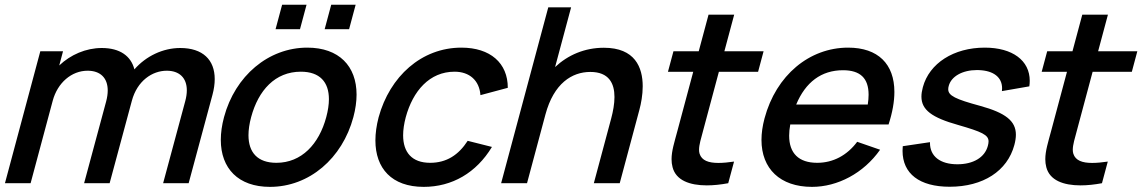

<svg xmlns="http://www.w3.org/2000/svg" viewBox="-25 -750 4676 786"><path d="M712.7 -553.5C642.2 -553.5 572.8 -520.5 525.2 -466C511.3 -520.5 466.2 -553.5 391.7 -553.5C326.7 -553.5 263.8 -526 217.5 -482L233 -540H140L-4.7 0H100.3L190.8 -337.5C210.5 -411 267.7 -460.5 333.7 -460.5C386.2 -460.5 416 -430.6 416 -379.7C416 -366.1 413.9 -351 409.5 -334.5L319.3 0H423.8L514.8 -337.5C536.6 -419 598.2 -460.5 657.7 -460.5C709.3 -460.5 739.8 -431.2 739.8 -380.3C739.8 -367.1 737.8 -352.5 733.5 -336.5L642.8 0H747.3L844.7 -361.5C851 -384.8 854 -406.5 854 -426.3C854 -505 805.3 -553.5 712.7 -553.5Z M1103.1 -630.5H1203.1L1229.9 -730.5H1129.9ZM1304.1 -630.5H1404.1L1430.9 -730.5H1330.9ZM1080.1 15C1241.1 15 1376.3 -101.5 1421.6 -270.5C1430.4 -303.4 1434.7 -334.3 1434.7 -362.8C1434.7 -479.2 1363 -555 1232.9 -555C1073.9 -555 937.4 -439.5 892.1 -270.5C883.2 -237.3 878.9 -206.1 878.9 -177.3C878.9 -60.9 950.2 15 1080.1 15ZM1106.5 -83.5C1029.6 -83.5 992.2 -125.8 992.2 -196.4C992.2 -218.4 995.8 -243.3 1003.1 -270.5C1032.6 -380.5 1101.5 -456.5 1206.5 -456.5C1284.2 -456.5 1321.5 -414.1 1321.5 -344C1321.5 -322.1 1317.8 -297.4 1310.6 -270.5C1281 -160 1209.5 -83.5 1106.5 -83.5Z M1709.6 15C1825.6 15 1925 -42.5 1988.9 -148.5L1889.6 -173.5C1852.1 -115.5 1803 -83.5 1736 -83.5C1660.9 -83.5 1625.3 -126.7 1625.3 -196.2C1625.3 -218.3 1628.9 -243.1 1636 -270C1665.4 -378 1733.5 -456.5 1836 -456.5C1896.5 -456.5 1937.5 -421 1941.8 -360.5L2053.8 -390.5C2054 -492 1981.9 -555 1863.9 -555C1700.4 -555 1570.7 -437 1525 -270C1516.2 -236.3 1511.8 -204.4 1511.8 -175.1C1511.8 -61.2 1578.1 15 1709.6 15Z M2447.1 -554.5C2368.6 -554.5 2300.2 -525 2247.4 -475.5L2313 -720H2219.5L2026.5 0H2132.5L2207.8 -281C2242.1 -409 2316.6 -455.5 2391.6 -455.5C2467.9 -455.5 2490.5 -408.8 2490.5 -352.8C2490.5 -324.5 2484.7 -293.7 2477.2 -265.5L2406 0H2512L2592.4 -300C2599.5 -326.3 2606.1 -361.2 2606.1 -396.7C2606.1 -474.2 2574.6 -554.5 2447.1 -554.5Z M2917.9 -456H3078.4L3100.9 -540H2940.4L2980.6 -690H2875.6L2835.4 -540H2731.9L2709.4 -456H2812.9L2747.7 -212.5C2735.8 -168 2724.2 -132.3 2724.2 -98.4C2724.2 -87.3 2725.4 -76.4 2728.3 -65.5C2742.2 -11.7 2798.4 8.9 2868.5 8.9C2896.1 8.9 2926 5.7 2956.2 0L2980 -88.5C2956.5 -85.1 2934.9 -83 2916.1 -83C2876 -83 2847.9 -92.6 2839 -120.5C2837.4 -125.5 2836.7 -130.9 2836.7 -136.9C2836.7 -157.4 2845 -183.8 2854 -217.5Z M3210.1 -240.5H3612.6C3628.6 -289.8 3636.4 -334.5 3636.4 -373.6C3636.4 -487.8 3569.8 -555 3446.9 -555C3288.9 -555 3152.2 -442.5 3104.8 -265.5C3096.4 -234 3092.3 -204.5 3092.3 -177.2C3092.3 -59.7 3168.1 15 3299.1 15C3403.6 15 3510 -40.5 3577.9 -137L3484.1 -169.5C3442.7 -114 3385.5 -83.5 3320.5 -83.5C3244.5 -83.5 3205.6 -122.9 3205.6 -194.5C3205.6 -208.6 3207.1 -224 3210.1 -240.5ZM3426.1 -462.5C3496.4 -462.5 3530.8 -430.2 3530.8 -362.3C3530.8 -350 3529.7 -336.6 3527.4 -322H3234.4C3272.5 -413.5 3337.1 -462.5 3426.1 -462.5Z M3862.7 14.5C3999.2 14.5 4098.9 -49.5 4127.5 -156.5C4131.6 -171.9 4133.8 -185.8 4133.8 -198.5C4133.8 -255 4091.2 -287.9 3987.9 -316.5C3886.2 -344.1 3856.8 -358.3 3856.8 -384.8C3856.8 -389 3857.5 -393.5 3858.9 -398.5C3869.4 -437.7 3915.5 -463.2 3974.4 -463.2C3977.1 -463.2 3979.9 -463.1 3982.6 -463C4042.9 -460.7 4077.3 -433.3 4077.3 -388.6C4077.3 -384.8 4077.1 -381 4076.6 -377L4188.8 -396.5C4189.9 -404.3 4190.5 -411.9 4190.5 -419.2C4190.5 -502.2 4120.2 -555 4006.3 -555C3879.3 -555 3779.2 -491 3752.9 -393C3749.1 -378.9 3747.1 -366.2 3747.1 -354.5C3747.1 -300 3790.2 -268.5 3897 -238.5C3995 -210.2 4021.9 -197.9 4021.9 -171C4021.9 -165.5 4020.8 -159.4 4018.9 -152.5C4006.4 -105.5 3959.4 -77.5 3894.4 -77.5C3823.7 -77.5 3782.1 -110.2 3782.1 -164.8C3782.1 -165.9 3782.1 -166.9 3782.1 -168L3670.7 -151.5C3670.1 -145 3669.8 -138.7 3669.8 -132.6C3669.8 -38.8 3739.3 14.5 3862.7 14.5Z M4447.9 -456H4608.4L4630.9 -540H4470.4L4510.6 -690H4405.6L4365.4 -540H4261.9L4239.4 -456H4342.9L4277.7 -212.5C4265.8 -168 4254.2 -132.3 4254.2 -98.4C4254.2 -87.3 4255.4 -76.4 4258.3 -65.5C4272.2 -11.7 4328.4 8.9 4398.5 8.9C4426.1 8.9 4456 5.7 4486.2 0L4510 -88.5C4486.5 -85.1 4464.9 -83 4446.1 -83C4406 -83 4377.9 -92.6 4369 -120.5C4367.4 -125.5 4366.7 -130.9 4366.7 -136.9C4366.7 -157.4 4375 -183.8 4384 -217.5Z"/></svg>

Font: Manrope
Style: SemiBoldItalic
Weight: 600
Italic angle: -15°
Designer: Mikhail Sharanda
Foundry: Mikhail Sharanda
Version: Version 4.502;hotconv 1.0.109;makeotfexe 2.5.65596